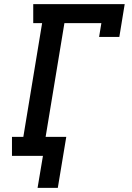

<svg xmlns="http://www.w3.org/2000/svg" viewBox="-20 -755 640 930"><path d="M162 155 188 0H38V-92H93L184 -643H141V-735H584L558 -576H460L471 -643H292L201 -92H301L260 155Z"/></svg>

Font: Iosevka Curly Slab SmBdExObl
Style: Regular
Weight: 600
Width: 7
Italic angle: -9°
Monospace: yes
Designer: Belleve Invis
Foundry: Belleve Invis
Version: Version 11.1.0; ttfautohint (v1.8.3)